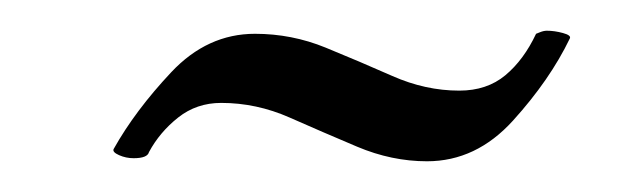

<svg xmlns="http://www.w3.org/2000/svg" viewBox="-20 -327 413 125"><path d="M258 -222Q235 -222 212.5 -231.5Q190 -241 168.5 -250.5Q147 -260 124 -260Q108 -260 96 -250.5Q84 -241 77 -228Q76 -224 67 -224Q62 -224 57.5 -226Q53 -228 54 -230Q68 -255 91.5 -280Q115 -305 146 -305Q170 -305 192 -296Q214 -287 235.5 -277.5Q257 -268 279 -268Q297 -268 309 -278Q321 -288 329 -305Q329 -305 329 -305Q329 -305 331.5 -306Q334 -307 336 -307Q341 -307 346.5 -305.5Q352 -304 351 -302Q338 -275 314 -248.5Q290 -222 258 -222Z"/></svg>

Font: Great Vibes
Style: Regular
Weight: 400
Designer: Robert E. Leuschke, Viktoriya Grabowska, Viviana Monsalve, Eben Sorkin
Foundry: Robert E. Leuschke
Version: Version 1.103; ttfautohint (v1.8.4.7-5d5b)